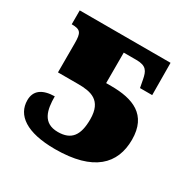

<svg xmlns="http://www.w3.org/2000/svg" viewBox="-129 -658 784 791"><g transform="rotate(30 263.5 -263.0)"><path d="M229 10C412 10 485 -67 485 -182C485 -301 403 -331 300 -331H276V-476H336C384 -476 393 -456 400 -420L407 -383H465L464 -536H32V-470C75 -470 82 -458 82 -408V-270H177C238 -270 294 -260 294 -169C294 -93 268 -57 204 -57C132 -57 120 -114 120 -178C62 -177 30 -154 30 -108C30 -37 93 10 229 10Z"/></g></svg>

Font: UArctic Serif Black
Style: Regular
Weight: 900
Designer: Customization by Puisto advertising & original work Monotype Design Team
Foundry: Monotype Imaging Inc.
Version: Version 2.004